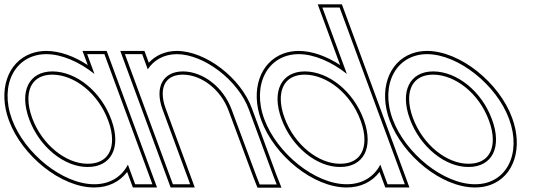

<svg xmlns="http://www.w3.org/2000/svg" viewBox="-139 -834 2519 890"><path d="M-83.6 -281C-142.6 -441 -68.6 -582 75 -583C147.6 -583 228.7 -547.1 298.8 -491.3L279.8 -543L265 -583H345L359.8 -543L455 -284.8L456.4 -281L552.6 -20L567.4 20H487.4L472.6 -20L453.9 -70.8C425.2 -15.1 370.7 20.5 297.4 20C152.4 20 -25 -122 -83.6 -281ZM-3.6 -281C43.9 -152 160.2 -59 267.9 -60C375.6 -60 424.1 -148.8 378.1 -276.3L376.4 -281C328.4 -411 214.9 -502 104.5 -503C-4.5 -503 -51.6 -411 -3.6 -281ZM-97.7 -275.8C-37.2 -111.7 143.9 35 297.3 35C363.6 35.5 416.9 7.4 450.4 -37L476.9 35H588.9L355.5 -598H243.5L267.7 -532.3C205.8 -572.8 138.5 -598 75 -598C49.6 -597.8 26.1 -593.6 4.8 -585.7C-104.7 -545.4 -148.8 -414.3 -97.7 -275.8ZM10.4 -286.2C-1.7 -319.1 -7.3 -349 -7.3 -374.8C-7.5 -445.8 32.1 -488 104.4 -488C206.6 -487.1 316 -401.3 362.3 -275.8L364 -271.2C375.2 -240.2 380.4 -211.9 380.5 -187.4C380.6 -116.9 340.6 -75 267.8 -75C168.5 -74.1 56.4 -161.7 10.4 -286.2Z M546 -512.6C573.6 -555.4 620.6 -582.5 680 -583C807 -583 966 -461 1014.8 -326L1127.6 -20L1143.7 21H1064.7L1049 -19L934.8 -326C896.4 -430 802.9 -502 709.5 -503C616.5 -503 576.4 -430 614.8 -326L629.5 -286L727.6 -20L742.4 20H662.4L647.6 -20L549.5 -286L534.8 -326L454.8 -543L440 -583H520L534.8 -543ZM550.7 -543.2 530.5 -598H418.5L651.9 35H763.9L628.9 -331.2C619.6 -356.2 615.4 -378.8 615.3 -398.4C615.1 -454.4 647.3 -488 709.4 -488C795.1 -487.1 884.2 -419.9 920.7 -320.8L1035 -13.6L1054.5 36H1165.8L1141.6 -25.3L1028.9 -331.1C978 -471.8 815.2 -598 679.9 -598C626.4 -597.6 581.5 -576.6 550.7 -543.2Z M1086 -282C1027.4 -441 1101.4 -582 1245 -583C1317.6 -583 1398.7 -547.1 1468.8 -491.5L1370.1 -759L1355.3 -799H1435.3L1450.1 -759L1624.6 -285.7L1626 -282L1722.6 -20L1737.4 20H1657.4L1642.6 -20L1623.9 -70.9C1595.2 -15.1 1540.7 20.5 1467.4 20C1322.4 20 1145 -122 1086 -282ZM1166 -282C1213.9 -152 1330.2 -59 1437.9 -60C1545.6 -60 1594.1 -148.8 1547.8 -277.3L1546 -282C1498.4 -411 1384.9 -502 1274.5 -503C1165.5 -503 1118.4 -411 1166 -282ZM1071.9 -276.8C1132.8 -111.7 1313.9 35 1467.3 35C1533.6 35.5 1586.9 7.4 1620.4 -37L1646.9 35H1758.9L1445.8 -814H1333.8L1437.7 -532.4C1375.8 -572.8 1308.5 -598 1245 -598C1219.8 -597.8 1196.6 -593.7 1175.5 -586C1065.5 -546 1021 -414.8 1071.9 -276.8ZM1180.1 -287.2C1168.1 -319.5 1162.6 -349 1162.5 -374.6C1162.3 -445.6 1201.9 -488 1274.4 -488C1376.7 -487.1 1486 -401.3 1531.9 -276.8L1533.7 -272.1C1545 -240.7 1550.3 -212 1550.3 -187.2C1550.4 -116.6 1510.4 -75 1437.8 -75C1338.5 -74.1 1226.4 -161.6 1180.1 -287.2Z M1681 -282C1622.4 -441 1696.4 -582 1840 -583C1985 -583 2163.7 -440 2221 -282C2280 -122 2208.7 21 2062.4 20C1917.4 20 1740 -122 1681 -282ZM1761 -282C1808.9 -152 1925.2 -59 2032.9 -60C2141.9 -60 2190.3 -151 2141 -282C2093.4 -411 1979.9 -502 1869.5 -503C1760.5 -503 1713.4 -411 1761 -282ZM1666.9 -276.8C1727.8 -111.7 1908.9 35 2062.3 35C2088.3 35.2 2112.6 31 2134.4 23.1C2244.5 -17 2285.9 -149.4 2235.1 -287.1C2175.9 -450.4 1993.5 -598 1840 -598C1814.8 -597.8 1791.6 -593.7 1770.5 -586C1660.5 -546 1616 -414.8 1666.9 -276.8ZM1775.1 -287.2C1763.1 -319.5 1757.6 -349 1757.5 -374.6C1757.3 -445.6 1796.9 -488 1869.4 -488C1971.7 -487.1 2081 -401.3 2126.9 -276.8C2139.5 -243.4 2145.3 -213.3 2145.3 -187.4C2145.5 -116.7 2105.5 -75 2032.8 -75C1933.5 -74.1 1821.4 -161.6 1775.1 -287.2Z"/></svg>

Font: Nordica Plus
Style: NordicaClassicLightOpOblOl
Weight: 300
Version: Version 1.01